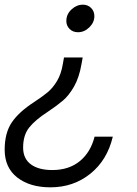

<svg xmlns="http://www.w3.org/2000/svg" viewBox="-38 -583 587 822"><path d="M246 -493Q246 -522 268 -542.5Q290 -563 317 -563Q338 -563 352 -549Q366 -535 366 -514Q366 -487 344.5 -466Q323 -445 296 -445Q274 -445 260 -459Q246 -473 246 -493ZM-18 58Q-18 -14 12.5 -59Q43 -104 108 -146Q143 -169 165.5 -187.5Q188 -206 206 -236Q224 -266 231 -309L236 -337H316L311 -309Q301 -251 279 -212.5Q257 -174 231 -152Q205 -130 166 -104Q112 -69 86.5 -36.5Q61 -4 61 49Q61 96 94 120.5Q127 145 186 145Q257 145 303.5 107Q350 69 367 2H445Q421 103 348.5 161Q276 219 178 219Q90 219 36 177Q-18 135 -18 58Z"/></svg>

Font: Open Sauce One
Style: Italic
Weight: 400
Italic angle: -10°
Designer: Alfredo Marco Pradil
Foundry: Creative Sauce Fz LLC
Version: Version 1.477